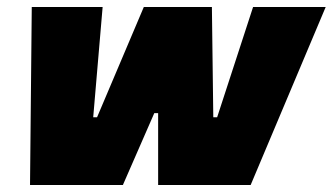

<svg xmlns="http://www.w3.org/2000/svg" viewBox="-20 -530 953 550"><path d="M66 0 71 -510H274L247 -194H258L392 -510H587L591 -194H602L705 -510H913L698 0H433V-206H422L332 0Z"/></svg>

Font: Saira Black
Style: Italic
Weight: 900
Italic angle: -12°
Designer: Hector Gatti with collaboration of the Omnibus-Type team
Foundry: Omnibus-Type
Version: Version 1.100; ttfautohint (v1.8.3)